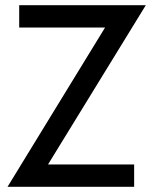

<svg xmlns="http://www.w3.org/2000/svg" viewBox="-20 -720 589 740"><path d="M542 -700 165 -86H497V0H9L385 -614H54V-700Z"/></svg>

Font: Cabin
Style: Regular
Weight: 400
Designer: Pablo Impallari
Foundry: Pablo Impallari
Version: Version 1.007